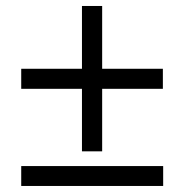

<svg xmlns="http://www.w3.org/2000/svg" viewBox="-20 -616 612 636"><path d="M318.4 -388.2H519.5V-321.8H318.4V-114.7H251.5V-321.8H50.3V-388.2H251.5V-596.2H318.4ZM50.3 0V-65.9H520.5V0Z"/></svg>

Font: Open Sans
Style: Regular
Weight: 400
Designer: Monotype Design Team
Foundry: Monotype Imaging Inc.
Version: Version 3.000; ttfautohint (v1.8.4)